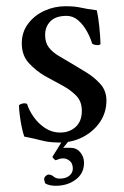

<svg xmlns="http://www.w3.org/2000/svg" viewBox="-20 -447 400 617"><path d="M183 28H207Q226 28 238 42.5Q250 57 250 76Q250 110 223.5 130Q197 150 159 150Q137 150 125 142Q124 138 123 135Q122 132 122 128Q122 123 127 118.5Q132 114 136 114Q145 114 152.5 120.5Q160 127 172 127Q192 127 203 117.5Q214 108 214 95Q214 78 204 70Q194 62 184 62Q176 62 171.5 63.5Q167 65 159 68Q158 68 153 63.5Q148 59 149 56Q156 45 165 30.5Q174 16 180 6H201ZM191 -427Q220 -427 239.5 -422.5Q259 -418 291 -414Q296 -392 299 -362.5Q302 -333 303 -307Q303 -302 293 -302Q289 -302 284.5 -303Q280 -304 276 -307Q271 -325 259.5 -346Q248 -367 231.5 -381.5Q215 -396 194 -396Q159 -396 142 -378.5Q125 -361 125 -335Q125 -310 137 -294.5Q149 -279 168.5 -267.5Q188 -256 210 -243Q232 -230 258 -214Q284 -198 303 -176.5Q322 -155 322 -124Q322 -85 301 -54.5Q280 -24 246 -6.5Q212 11 172 11Q138 11 114 4.5Q90 -2 58 -8Q54 -19 50 -38Q46 -57 43.5 -77Q41 -97 41 -109Q49 -115 59 -115Q64 -115 67 -113Q73 -93 88 -71.5Q103 -50 125 -35.5Q147 -21 173 -21Q203 -21 223 -39Q243 -57 243 -91Q243 -121 225 -139.5Q207 -158 180 -172.5Q153 -187 124 -203Q95 -220 72.5 -244.5Q50 -269 50 -308Q50 -344 70.5 -371Q91 -398 123 -412.5Q155 -427 191 -427Z"/></svg>

Font: Amiri
Style: Regular
Weight: 400
Designer: Khaled Hosny
Version: Version 0.114